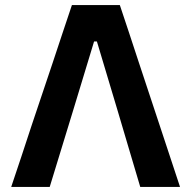

<svg xmlns="http://www.w3.org/2000/svg" viewBox="-20 -733 750 753"><path d="M24 0Q43 -57.5 64.5 -121Q85.5 -184.5 104.5 -242.5L186.5 -486.5Q208 -552 226 -605.5Q244 -659 262 -713H450Q467.5 -659 485.5 -606.5Q503 -553.5 525 -486.5L606.5 -240.5Q626 -181.5 646.5 -119.5Q667 -57 686 0H530Q508 -74 485 -151.5Q462 -228.5 441 -300L360 -570.5H349L267 -300.5Q245.5 -230 221 -150.2Q196.5 -70.5 175 0Z"/></svg>

Font: Heraclito SemiBold
Style: Regular
Weight: 600
Designer: Kostas Bartsokas (font) & Cristiano Sobral (main changes)
Foundry: Kostas Bartsokas (font) & Cristiano Sobral (main changes)
Version: Version 1.00;July 8, 2020;FontCreator 13.0.0.2655 64-bit